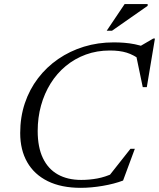

<svg xmlns="http://www.w3.org/2000/svg" viewBox="-20 -892 764 922"><path d="M525 -60.5 497.5 -39.5 606.5 -177.5H627.5L571 -25Q529 -9 473.5 0.5Q418 10 367.5 10Q274.5 10 209.5 -22Q144.5 -54 110.8 -113Q77 -172 77 -253Q77 -329.5 99.2 -396Q121.5 -462.5 162.5 -516.2Q203.5 -570 259.5 -608.5Q315.5 -647 383 -667.8Q450.5 -688.5 526 -688.5Q552 -688.5 577.2 -686.5Q602.5 -684.5 627.5 -679.5Q652.5 -674.5 677 -665.5L644 -665L716 -707H724L685 -473.5H665.5L633.5 -627L658 -602Q621.5 -629 588 -639.2Q554.5 -649.5 507.5 -649.5Q445.5 -649.5 392.2 -630Q339 -610.5 296.2 -575.2Q253.5 -540 223.2 -491.5Q193 -443 177 -385.2Q161 -327.5 161 -263Q161 -185 186 -132.8Q211 -80.5 257.8 -54.2Q304.5 -28 370 -28Q409 -28 447.2 -35Q485.5 -42 525 -60.5ZM492.5 -744.5 578.5 -872.5H689V-864L518 -744.5Z"/></svg>

Font: Newsreader 28pt
Style: Italic
Weight: 400
Italic angle: -17°
Version: Version 1.003